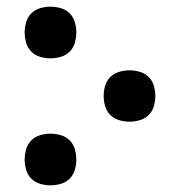

<svg xmlns="http://www.w3.org/2000/svg" viewBox="-20 -548 540 576"><path d="M131 -373Q116 -373 100.5 -377.5Q85 -382 74 -393Q63 -404 58.5 -419.5Q54 -435 54 -451Q54 -466 58.5 -481.5Q63 -497 74 -508Q85 -519 100.5 -523.5Q116 -528 131 -528Q147 -528 162.5 -523.5Q178 -519 189 -508Q200 -497 204.5 -481.5Q209 -466 209 -451Q209 -435 204.5 -419.5Q200 -404 189 -393Q178 -382 162.5 -377.5Q147 -373 131 -373ZM369 -183Q353 -183 337.5 -187.5Q322 -192 311 -203Q300 -214 295.5 -229Q291 -244 291 -260Q291 -276 295.5 -291Q300 -306 311 -317Q322 -328 337.5 -332.5Q353 -337 369 -337Q384 -337 399.5 -332.5Q415 -328 426 -317Q437 -306 441.5 -291Q446 -276 446 -260Q446 -244 441.5 -229Q437 -214 426 -203Q415 -192 399.5 -187.5Q384 -183 369 -183ZM131 8Q116 8 100.5 3.5Q85 -1 74 -12Q63 -23 58.5 -38.5Q54 -54 54 -69Q54 -85 58.5 -100.5Q63 -116 74 -127Q85 -138 100.5 -142.5Q116 -147 131 -147Q147 -147 162.5 -142.5Q178 -138 189 -127Q200 -116 204.5 -100.5Q209 -85 209 -69Q209 -54 204.5 -38.5Q200 -23 189 -12Q178 -1 162.5 3.5Q147 8 131 8Z"/></svg>

Font: Iosevka Medium
Style: Regular
Weight: 500
Monospace: yes
Designer: Belleve Invis
Foundry: Belleve Invis
Version: Version 32.5.0; ttfautohint (v1.8.4)